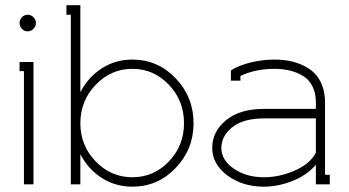

<svg xmlns="http://www.w3.org/2000/svg" viewBox="-20 -699 1323 728"><path d="M63.2 -589.6Q54.2 -599.1 54.2 -611.8Q54.2 -624.5 63.2 -633.8Q72.3 -643.1 85 -643.1Q97.7 -643.1 106.9 -633.8Q116.2 -624.5 116.2 -611.8Q116.2 -599.1 106.9 -589.6Q97.7 -580.1 85 -580.1Q72.3 -580.1 63.2 -589.6ZM70.8 -429.2H54.2V-463.9H106.9V0H70.8Z M284.7 -112.8V0H248.5V-643.1H231.9V-679.2H284.7V-351.1H285.6Q314.9 -407.2 366.5 -440.2Q418 -473.1 481.9 -473.1Q578.1 -473.1 646 -402.1Q713.9 -331.1 713.9 -231.9Q713.9 -132.8 646 -62Q578.1 8.8 481.9 8.8Q418 8.8 366.5 -23.9Q314.9 -56.6 285.6 -112.8ZM677.7 -231.9Q677.7 -317.4 620.4 -377.7Q563 -438 481.9 -438Q400.9 -438 342.8 -377.4Q284.7 -316.9 284.7 -231.9Q284.7 -147 342.8 -86.9Q400.9 -26.9 481.9 -26.9Q563 -26.9 620.4 -86.9Q677.7 -147 677.7 -231.9Z M1177.7 -120.1V-250H980.5Q902.3 -250 860.8 -216.6Q819.3 -183.1 819.3 -138.2Q819.3 -91.8 866.7 -59.3Q914.1 -26.9 980.5 -26.9Q1040 -26.9 1098.1 -52.5Q1156.2 -78.1 1177.7 -120.1ZM1176.8 -73.2Q1143.1 -34.2 1088.6 -12.7Q1034.2 8.8 980.5 8.8Q899.4 8.8 842 -33.9Q784.7 -76.7 784.7 -138.2Q784.7 -199.7 836.7 -242.9Q888.7 -286.1 980.5 -286.1H1177.7V-312Q1177.7 -347.7 1163.8 -373.5Q1149.9 -399.4 1126.2 -412.8Q1102.5 -426.3 1076.4 -432.1Q1050.3 -438 1020.5 -438Q948.7 -438 891.6 -411.1V-393.1H855.5V-432.1Q885.7 -451.2 930.7 -462.2Q975.6 -473.1 1020.5 -473.1Q1050.3 -473.1 1077.4 -468Q1104.5 -462.9 1129.6 -450.9Q1154.8 -439 1172.9 -420.9Q1190.9 -402.8 1201.7 -374.8Q1212.4 -346.7 1212.4 -312V-36.1H1230.5V0H1177.7V-73.2Z"/></svg>

Font: Rawengulk
Style: Regular
Weight: 400
Version: Version 0.92